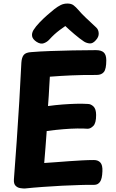

<svg xmlns="http://www.w3.org/2000/svg" viewBox="-20 -1064 663 1099"><path d="M121.3 15Q110.3 15 95.1 12.6Q79.8 10.2 68.9 -1.1Q58 -12.4 59.6 -37.1Q67.8 -143.7 75.7 -256.8Q83.6 -370 90.4 -483.6Q97.3 -597.1 102.3 -705.2Q104.3 -735.4 116 -749.7Q127.7 -764 159.9 -765.8Q207.2 -769.8 268.4 -771.9Q329.7 -774 396.9 -775.5Q464.1 -777 529.2 -777Q559.7 -777 574.1 -763.6Q588.4 -750.1 588.4 -718.9Q588.4 -669.3 574.8 -652.2Q561.2 -635 533.1 -635Q486.7 -635 452.2 -634.5Q417.7 -634 388.3 -632.5Q359 -631 330.2 -629.5Q301.4 -628 265.4 -625Q263.4 -591.4 261.8 -565.8Q260.2 -540.1 259 -515.3Q257.8 -490.6 254.8 -457Q298.8 -463 338.8 -466Q378.8 -469 415.3 -470Q451.8 -471 482.8 -469Q499.8 -469 514.9 -454.8Q530 -440.6 530.2 -406Q530.4 -359.6 514.2 -343.3Q498 -327 482 -327Q457 -329 421.6 -328.5Q386.2 -328 342.8 -324.5Q299.4 -321 247.4 -314Q243.4 -263.9 240.4 -220.4Q237.3 -177 233.1 -131Q268.1 -133 304.4 -136Q340.7 -139 377.3 -141.5Q414 -144 449.6 -146Q485.2 -148 517.7 -148Q541.6 -148 554.7 -133.3Q567.8 -118.6 566.2 -83.7Q564.7 -39.8 552.3 -22.9Q540 -6 520 -6Q500 -6 479.5 -6Q459 -6 439 -5Q392 -4 335.8 -1Q279.7 2 224 6Q168.3 10 121.3 15ZM262.4 -837.7Q250.2 -823.9 231.3 -816.7Q212.4 -809.4 188.9 -824.8Q167.2 -839.4 163.9 -856.3Q160.7 -873.1 171.4 -891.6Q185.1 -913.3 206.6 -935.6Q228.1 -957.9 250.9 -977.9Q273.7 -998 290.4 -1011.1Q310.7 -1026.9 327.9 -1035.3Q345.1 -1043.7 366 -1043.7Q388.7 -1043.7 401.8 -1033.2Q415 -1022.8 426.7 -1009.1Q447.1 -985.1 472.2 -961.5Q497.2 -937.9 530.4 -907Q544 -894.7 545 -873.5Q546 -852.3 528 -833.3Q510.8 -813.8 493.2 -815.4Q475.7 -817.1 461.1 -826Q436.7 -842.2 405.9 -868.4Q375.1 -894.6 353.9 -915Q337.3 -903.7 321.7 -892Q306 -880.3 291.7 -867.3Q277.4 -854.2 262.4 -837.7Z"/></svg>

Font: Playpen Sans Hebrew
Style: Regular
Weight: 400
Designer: Tom Grace, Laura Meseguer, Veronika Burian, José Scaglione
Foundry: TypeTogether
Version: Version 2.000